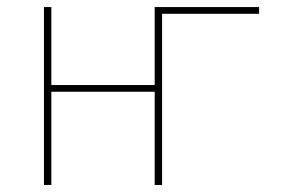

<svg xmlns="http://www.w3.org/2000/svg" viewBox="-20 -526 802 546"><path d="M105 0V-505.9H126V-284.2H419.9V-505.9H716.8V-486.8H440.9V0H419.9V-265.1H126V0Z"/></svg>

Font: Anuphan Thin
Style: Regular
Weight: 250
Designer: Mike Abbink, Paul van der Laan, Pieter van Rosmalen, Mint Tantisuwanna
Foundry: Bold Monday; Cadson Demak
Version: Version 3.002;hotconv 1.0.109;makeotfexe 2.5.65596